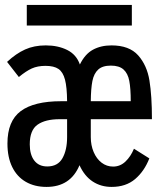

<svg xmlns="http://www.w3.org/2000/svg" viewBox="-20 -741 640 774"><path d="M10 -162.5Q10 -253 63.5 -293Q117 -333 227 -333H250.5Q250 -389.5 242 -420Q234 -450.5 215.8 -463Q197.5 -475.5 163.5 -475.5Q131.5 -475.5 108.2 -465Q85 -454.5 56 -430.5L8.5 -491.5Q44.5 -525 81 -541.5Q117.5 -558 164.5 -558Q214 -558 251 -539.5Q288 -521 302 -481Q322.5 -523 354.5 -540.5Q386.5 -558 429.5 -558Q501 -558 536.8 -518Q572.5 -478 582.5 -416.2Q592.5 -354.5 592.5 -260.5H346V-188Q346 -155.5 357.5 -128.2Q369 -101 389.5 -85.2Q410 -69.5 436 -69.5Q464.5 -69.5 485.8 -89.8Q507 -110 520 -141.5L582 -102.5Q562 -51 524.8 -19.2Q487.5 12.5 430 12.5Q387 12.5 353.8 -9.2Q320.5 -31 300.5 -75Q264 12.5 167.5 12.5Q119.5 12.5 84 -8Q48.5 -28.5 29.2 -67.8Q10 -107 10 -162.5ZM250.5 -188.5V-260.5H220.5Q163 -260.5 131.5 -238.5Q100 -216.5 100 -159Q100 -117.5 118.2 -93.8Q136.5 -70 170.5 -70Q213 -70 231.8 -103.2Q250.5 -136.5 250.5 -188.5ZM427 -476.5Q393 -476.5 375.8 -460.5Q358.5 -444.5 352.5 -414.5Q346.5 -384.5 346 -333H507Q507 -384.5 501.2 -414.8Q495.5 -445 478 -460.8Q460.5 -476.5 427 -476.5ZM88 -721H511.5V-638H88Z"/></svg>

Font: JuliaMono Medium
Style: Regular
Weight: 500
Monospace: yes
Designer: cormullion
Foundry: corm
Version: Version 0.054; ttfautohint (v1.8.4)